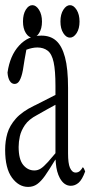

<svg xmlns="http://www.w3.org/2000/svg" viewBox="-25 -737 364 751"><path d="M209 -40.5Q196.3 -64 193.4 -98.6Q192.9 -110.8 191.9 -113.3Q166 -70.8 150.9 -49.3Q135.7 -27.8 120.4 -16.8Q105 -5.9 85 -5.9Q48.3 -5.9 21.7 -42.2Q-4.9 -78.6 -4.9 -150.9Q-4.9 -185.5 3.9 -215.6Q12.7 -245.6 37.1 -273.2Q61.5 -300.8 108.9 -323.7Q108.9 -328.6 109.4 -323.7Q154.3 -347.2 191.9 -365.7Q191.9 -388.7 191.9 -401.4Q191.9 -460.9 184.8 -493.7Q177.7 -526.4 161.4 -538.8Q145 -551.3 121.1 -551.3Q101.6 -551.3 78.1 -542.5Q71.3 -507.3 64.5 -462.4Q59.6 -436 51.3 -421.4Q43.9 -408.7 32.2 -408.7Q20.5 -408.7 13.2 -420.4Q5.9 -432.1 4.4 -453.1Q13.7 -519.5 49.6 -558.6Q85.4 -597.7 136.7 -597.7Q172.4 -597.7 194.8 -577.6Q217.3 -557.6 229.2 -513.2Q241.2 -468.8 241.2 -393.1Q241.2 -270 241.2 -137.2Q241.2 -97.7 248.5 -81.1Q256.8 -62 271 -62Q282.7 -62 290.5 -71.3Q294.9 -76.2 298.8 -83Q303.7 -79.6 308.1 -66.4Q296.4 -34.2 282.5 -22.2Q268.6 -10.3 252 -10.3Q225.6 -10.3 209 -40.5ZM163.1 -104Q174.3 -116.7 191.9 -137.7V-327.1Q175.3 -318.4 159.4 -309.3Q143.6 -300.3 120.1 -287.1Q87.4 -270 72.5 -248Q57.6 -226.1 52.7 -204.1Q47.9 -182.1 47.9 -162.6Q47.9 -113.8 65.7 -92Q83.5 -70.3 109.4 -70.3Q122.6 -70.3 134 -77.4Q145.5 -84.5 163.1 -104ZM274.7 -607.4Q263.2 -589.8 248.5 -589.8Q233.9 -589.8 222.7 -607.4Q211.4 -625 211.4 -653.1Q211.4 -681.2 222.9 -699Q234.4 -716.8 248.8 -716.8Q263.2 -716.8 274.7 -698.5Q286.1 -680.2 286.1 -652.6Q286.1 -625 274.7 -607.4ZM75.9 -699Q86.9 -716.8 101.6 -716.8Q116.2 -716.8 127.7 -698.5Q139.2 -680.2 139.2 -652.6Q139.2 -625 127.9 -607.4Q116.7 -589.8 102.1 -589.8Q87.4 -589.8 76.2 -607.4Q64.9 -625 64.9 -653.1Q64.9 -681.2 75.9 -699Z"/></svg>

Font: Scarab Serif
Style: Condensed-Light
Weight: 300
Designer: John Roberts
Foundry: Scarab
Version: 1.0